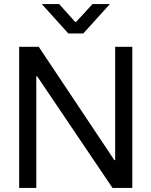

<svg xmlns="http://www.w3.org/2000/svg" viewBox="-20 -932 751 952"><path d="M75 -700H172L547 -138H551V-700H636V0H538L164 -554H160V0H75ZM273 -912 353 -823H357L439 -912H525L393 -766H319L187 -912Z"/></svg>

Font: Be Vietnam
Style: Regular
Weight: 400
Designer: Gabriel Lam
Foundry: TypeRant
Version: Version 4.000